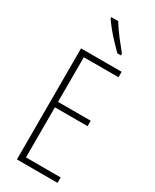

<svg xmlns="http://www.w3.org/2000/svg" viewBox="-239 -1009 863 1069"><g transform="rotate(30 192.5 -474.5)"><path d="M338 0H77V-714H338V-679H115V-392H325V-357H115V-35H338ZM180 -949Q205 -909 233.5 -872Q262 -835 289 -802V-791H266Q247 -810 222.5 -835.5Q198 -861 175 -889Q152 -917 136 -941V-949Z"/></g></svg>

Font: Noto Sans Devanagari ExtraCondensed ExtraLight
Style: Regular
Weight: 200
Width: 2
Designer: Jelle Bosma - Monotype Design Team
Foundry: Monotype Imaging Inc.
Version: Version 2.004; ttfautohint (v1.8.4.7-5d5b)